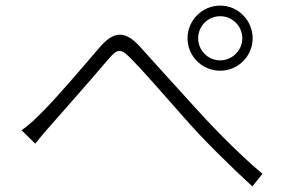

<svg xmlns="http://www.w3.org/2000/svg" viewBox="-20 -718 1040 687"><path d="M689 -581C689 -625 724 -660 768 -660C811 -660 847 -625 847 -581C847 -538 811 -502 768 -502C724 -502 689 -538 689 -581ZM651 -581C651 -517 703 -465 768 -465C832 -465 884 -517 884 -581C884 -645 832 -698 768 -698C703 -698 651 -645 651 -581ZM57 -252 106 -204C120 -221 141 -247 161 -269C208 -323 313 -441 365 -503C402 -547 412 -546 452 -505C499 -457 566 -379 638 -298C708 -217 812 -116 883 -51L919 -96C822 -178 722 -284 670 -342C603 -415 529 -498 480 -552C426 -611 386 -606 336 -548C277 -479 174 -358 123 -309C99 -285 79 -267 57 -252Z"/></svg>

Font: Noto Sans CJK Light
Style: Regular
Weight: 300
Designer: Ryoko NISHIZUKA (kana & ideographs); Paul D. Hunt (Latin, Greek & Cyrillic); Wenlong ZHANG (bopomofo); Sandoll Communica
Foundry: Adobe Systems Incorporated
Version: Version 1.000;PS 1;hotconv 1.0.78;makeotf.lib2.5.61930